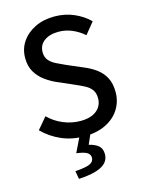

<svg xmlns="http://www.w3.org/2000/svg" viewBox="-131 -746 802 1055"><g transform="rotate(-15 269.5 -218.5)"><path d="M273 12Q204 12 145 -13.5Q86 -39 40 -85L95 -150Q130 -115 177.5 -95Q225 -75 275 -75Q335 -75 367.5 -101.5Q400 -128 400 -171Q400 -201 386.5 -219.5Q373 -238 349 -250.5Q325 -263 295 -276L203 -316Q171 -330 140.5 -352Q110 -374 90 -407Q70 -440 70 -488Q70 -539 97.5 -579.5Q125 -620 173 -643.5Q221 -667 284 -667Q343 -667 394 -645Q445 -623 481 -587L428 -522Q397 -549 360.5 -564.5Q324 -580 284 -580Q233 -580 202 -557Q171 -534 171 -494Q171 -465 186.5 -447Q202 -429 227 -417Q252 -405 278 -393L369 -354Q408 -338 438 -315.5Q468 -293 485 -260Q502 -227 502 -179Q502 -126 475 -82.5Q448 -39 396.5 -13.5Q345 12 273 12ZM184 230 176 184Q237 180 260 169Q283 158 283 136Q283 117 266.5 106.5Q250 96 206 90L251 -3H313L284 63Q319 71 338 87.5Q357 104 357 135Q357 180 312.5 203Q268 226 184 230Z"/></g></svg>

Font: Source Sans 3 ExtraLight Medium
Style: Regular
Weight: 500
Version: Version 3.052;hotconv 1.1.0;makeotfexe 2.6.0